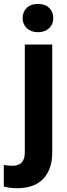

<svg xmlns="http://www.w3.org/2000/svg" viewBox="-66 -758 346 991"><path d="M203.6 -528.3V28.8Q203.6 116.2 157.2 164.8Q110.8 213.4 23.4 213.4Q-13.2 213.4 -46.4 205.1V93.3Q-21 97.7 -2 97.7Q62 97.7 62 29.8V-528.3ZM50.8 -665Q50.8 -696.8 72 -717.3Q93.3 -737.8 129.9 -737.8Q166.5 -737.8 187.7 -717.3Q209 -696.8 209 -665Q209 -632.8 187.3 -612.3Q165.5 -591.8 129.9 -591.8Q94.2 -591.8 72.5 -612.3Q50.8 -632.8 50.8 -665Z"/></svg>

Font: RobotoInd
Style: Bold
Weight: 700
Designer: Google
Version: Version 2.001150; 2014